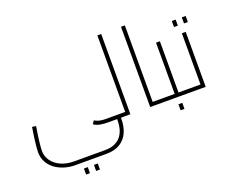

<svg xmlns="http://www.w3.org/2000/svg" viewBox="-161 -1008 1990 1641"><g transform="rotate(-20 834.0 -187.5)"><path d="M858 0V-730H893V0ZM758 0V-34H858V0ZM758 0Q745 0 741.5 -5Q738 -10 738 -17Q738 -24 741.5 -29Q745 -34 758 -34ZM303 248Q248 248 200 232.5Q152 217 116 189Q80 161 60 122Q40 83 40 35Q40 14 43.5 -21.5Q47 -57 53 -100Q59 -143 66 -186L101 -181Q89 -110 82 -50.5Q75 9 75 35Q75 87 104.5 127.5Q134 168 185.5 191Q237 214 303 214H586Q676 214 724 161.5Q772 109 772 11V-18H807V11Q807 81 782.5 134.5Q758 188 709 218Q660 248 586 248ZM685 0Q658 0 624.5 -5Q591 -10 562 -29L581 -58Q594 -50 609 -44.5Q624 -39 643 -36.5Q662 -34 685 -34H863V0ZM863 0V-34Q877 -34 880 -29Q883 -24 883 -17Q883 -10 880 -5Q877 0 863 0ZM361 355V300H396V355ZM452 355V300H487V355Z M1108 0V-34H1208V0ZM1073 0V-730H1108V0ZM1208 0V-34Q1222 -34 1225 -29Q1228 -24 1228 -17Q1228 -10 1225 -5Q1222 0 1208 0Z M1343 0V-34H1443V0ZM1208 0V-34H1323L1308 -20V-500H1343V0ZM1208 0Q1195 0 1191.5 -5Q1188 -10 1188 -17Q1188 -24 1191.5 -29Q1195 -34 1208 -34ZM1443 0V-34Q1457 -34 1460 -29Q1463 -24 1463 -17Q1463 -10 1460 -5Q1457 0 1443 0ZM1308 115V60H1343V115Z M1443 0V-34H1558L1543 -20V-500H1578V0ZM1443 0Q1430 0 1426.5 -5Q1423 -10 1423 -17Q1423 -24 1426.5 -29Q1430 -34 1443 -34ZM1498 -573V-628H1533V-573ZM1589 -573V-628H1624V-573Z"/></g></svg>

Font: TitilliumWeb ExtraLight
Style: Regular
Weight: 400
Designer: Mohamed Gaber, Accademia di Belle Arti di Urbino and others
Foundry: Kief Type Foundry, Accademia di Belle Arti di Urbino and others
Version: Version 3.000; ttfautohint (v1.8.2)